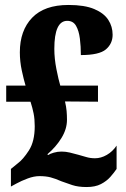

<svg xmlns="http://www.w3.org/2000/svg" viewBox="-20 -744 506 774"><path d="M329 10Q295 10 271 2Q247 -6 228 -13Q203 -24 184 -29Q165 -34 139 -34Q117 -34 91.5 -24.5Q66 -15 46 -4L24 8V-63L51 -85Q73 -101 96.5 -137.5Q120 -174 120 -235Q120 -264 115.5 -286.5Q111 -309 103 -334H5V-399H83Q76 -422 68 -459Q60 -496 60 -533Q60 -621 109.5 -672.5Q159 -724 256 -724Q321 -724 360 -707.5Q399 -691 416.5 -664Q434 -637 434 -604Q434 -568 407 -545Q380 -522 306 -522Q306 -557 302 -588.5Q298 -620 286.5 -640Q275 -660 251 -660Q199 -660 199 -547Q199 -508 207.5 -465Q216 -422 223 -399H375V-334L242 -335Q247 -314 248.5 -296.5Q250 -279 250 -261Q250 -224 228 -188Q206 -152 171 -122L174 -119Q181 -124 196.5 -128.5Q212 -133 228 -133Q245 -133 261.5 -129Q278 -125 296 -120Q311 -116 327.5 -111Q344 -106 363 -106Q387 -106 410.5 -119.5Q434 -133 450 -157V-63Q440 -48 425 -31Q410 -14 387 -2Q364 10 329 10Z"/></svg>

Font: Noto Serif Lao ExtraCondensed Black
Style: Regular
Weight: 900
Width: 2
Designer: Monotype Design Team
Foundry: Monotype Imaging Inc.
Version: Version 2.003; ttfautohint (v1.8.4.7-5d5b)